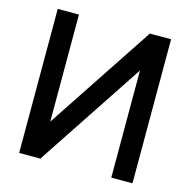

<svg xmlns="http://www.w3.org/2000/svg" viewBox="-106 -824 918 927"><g transform="rotate(15 353.5 -360.0)"><path d="M636.5 0H530.5V-535.5L176 0H70V-720H176V-185L530.5 -720H636.5Z"/></g></svg>

Font: Manrope KiralyPet SmBd KiralyPet
Style: Regular
Weight: 600
Designer: Mikhail Sharanda
Foundry: Mikhail Sharanda
Version: Version 4.502